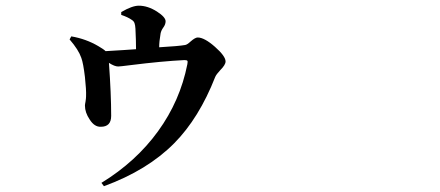

<svg xmlns="http://www.w3.org/2000/svg" viewBox="-20 -597 1540 672"><path d="M343.8 54.7 335 43Q456.1 -31.2 533.2 -137.7Q610.4 -244.1 635.7 -372.1Q637.7 -381.8 635.7 -384.3Q633.8 -386.7 625 -386.7Q546.9 -382.8 437.5 -369.1Q400.4 -364.3 393.6 -364.3Q380.9 -364.3 361.3 -377Q369.1 -267.6 369.1 -191.4Q369.1 -153.3 333 -153.3Q310.5 -152.3 293.9 -178.7Q277.3 -203.1 277.3 -227.5Q277.3 -231.4 279.3 -241.2Q281.2 -252.9 281.2 -259.8Q282.2 -282.2 277.3 -327.1Q271.5 -376 264.6 -394.5Q254.9 -422.9 223.6 -459L229.5 -469.7Q281.2 -460.9 324.2 -435.5Q342.8 -424.8 349.6 -418Q371.1 -418.9 414.1 -421.9Q443.4 -423.8 456.1 -424.8Q456.1 -455.1 454.1 -495.1V-496.1Q453.1 -509.8 451.2 -514.6Q449.2 -522.5 441.4 -527.3Q427.7 -537.1 404.3 -544.9V-554.7Q442.4 -577.1 465.8 -577.1Q497.1 -577.1 529.3 -556.6Q559.6 -537.1 559.6 -522.5Q559.6 -511.7 551.8 -501Q543.9 -490.2 542 -479.5Q537.1 -451.2 537.1 -431.6H538.1Q605.5 -435.5 627.9 -439.5Q634.8 -440.4 647.5 -452.1Q663.1 -465.8 671.9 -465.8Q695.3 -465.8 732.4 -433.1Q769.5 -400.4 769.5 -381.8Q769.5 -370.1 751 -351.6Q737.3 -336.9 733.4 -328.1Q676.8 -183.6 589.8 -95.7Q496.1 -1 343.8 54.7Z"/></svg>

Font: Bpmf GenRyu Min B
Style: B
Weight: 700
Foundry: But Ko
Version: Version 1.320